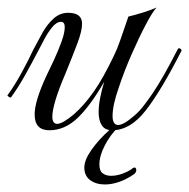

<svg xmlns="http://www.w3.org/2000/svg" viewBox="-22 -341 503 510"><path d="M109 5Q70 5 70 -37Q70 -72 101 -139Q110 -157 121.5 -182Q133 -207 141.5 -230.5Q150 -254 150 -269Q150 -283 140 -283Q128 -283 116 -268Q104 -253 94.5 -234.5Q85 -216 79 -205Q64 -176 45 -142Q26 -108 7 -82H6Q4 -82 0.5 -84.5Q-3 -87 -2 -88Q17 -114 35.5 -148Q54 -182 67 -210Q78 -231 90.5 -253.5Q103 -276 120 -291.5Q137 -307 159 -307Q196 -307 196 -278Q196 -259 184 -227Q172 -195 152 -146Q134 -104 125.5 -75.5Q117 -47 117 -31Q117 -12 130 -12Q144 -12 175 -38Q202 -62 227 -97.5Q252 -133 281 -194Q289 -210 297.5 -234.5Q306 -259 312.5 -278Q319 -297 319 -297Q336 -301 357 -307.5Q378 -314 394 -321Q384 -311 365.5 -276Q347 -241 327.5 -196.5Q308 -152 294 -110Q277 -62 277 -33Q277 -9 292 -9Q299 -9 309.5 -15Q320 -21 335 -34Q348 -45 359.5 -60Q371 -75 382 -91Q397 -113 413.5 -142Q430 -171 450 -210Q452 -213 453 -213Q456 -213 458.5 -210.5Q461 -208 460 -206Q406 -100 365 -47.5Q324 5 276 5Q257 5 248.5 -8Q240 -21 240 -43Q240 -60 244 -81Q248 -102 255 -124Q218 -60 184 -27.5Q150 5 109 5ZM257 149Q233 149 217.5 137.5Q202 126 202 104Q202 84 221 57Q240 30 269 4Q272 2 276.5 -1.5Q281 -5 284 -5Q286 -5 289 -5Q292 -5 292 -3Q271 17 256.5 45Q242 73 242 96Q242 113 251 119.5Q260 126 273 126Q288 126 304 120Q320 114 329 107Q332 104 335 104Q340 104 340 111Q340 118 332 123Q313 136 293.5 142.5Q274 149 257 149Z"/></svg>

Font: Mea Culpa
Style: Regular
Weight: 400
Designer: Robert E. Leuschke
Foundry: Robert E. Leuschke
Version: Version 1.010; ttfautohint (v1.8.3)